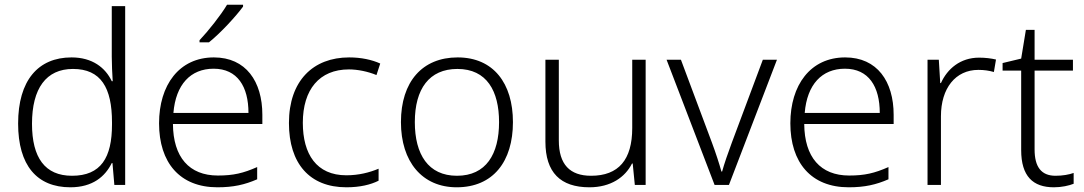

<svg xmlns="http://www.w3.org/2000/svg" viewBox="-20 -786 4608 816"><path d="M279 10C374 10 427 -36 455 -93H458L466 0H512V-760H455V-545C455 -514 457 -472 459 -441H455C428 -498 373 -542 284 -542C142 -542 57 -444 57 -261C57 -83 137 10 279 10ZM286 -39C171 -39 116 -116 116 -260C116 -410 176 -493 290 -493C409 -493 456 -413 456 -266V-257C456 -116 409 -39 286 -39Z M1013 -758V-766H945C919 -722 865 -654 828 -615V-606H868C918 -646 983 -717 1013 -758ZM889 -542C741 -542 656 -424 656 -262C656 -95 744 10 904 10C972 10 1020 -1 1073 -24V-76C1014 -50 972 -40 906 -40C784 -40 716 -118 715 -259H1095V-298C1095 -440 1025 -542 889 -542ZM888 -494C989 -494 1036 -418 1036 -306H717C727 -427 790 -494 888 -494Z M1452 10C1510 10 1555 -1 1589 -18V-69C1551 -53 1505 -41 1452 -41C1325 -41 1267 -131 1267 -264C1267 -405 1337 -491 1463 -491C1500 -491 1544 -482 1580 -467L1596 -516C1561 -532 1515 -542 1464 -542C1311 -542 1208 -443 1208 -263C1208 -91 1296 10 1452 10Z M2160 -267C2160 -432 2077 -542 1925 -542C1775 -542 1684 -439 1684 -267C1684 -99 1774 10 1921 10C2076 10 2160 -100 2160 -267ZM1743 -267C1743 -408 1804 -493 1924 -493C2049 -493 2101 -399 2101 -267C2101 -131 2046 -39 1922 -39C1800 -39 1743 -130 1743 -267Z M2724 -532H2667V-242C2667 -107 2609 -39 2492 -39C2402 -39 2355 -87 2355 -189V-532H2298V-184C2298 -53 2362 10 2485 10C2576 10 2637 -33 2666 -91H2669L2678 0H2724Z M3017 0H3078L3282 -532H3222L3090 -179C3074 -136 3058 -90 3049 -57H3046C3037 -90 3022 -136 3006 -179L2874 -532H2813Z M3572 -542C3424 -542 3339 -424 3339 -262C3339 -95 3427 10 3587 10C3655 10 3703 -1 3756 -24V-76C3697 -50 3655 -40 3589 -40C3467 -40 3399 -118 3398 -259H3778V-298C3778 -440 3708 -542 3572 -542ZM3571 -494C3672 -494 3719 -418 3719 -306H3400C3410 -427 3473 -494 3571 -494Z M4141 -541C4061 -541 4006 -493 3979 -433H3976L3970 -532H3922V0H3979V-292C3979 -411 4041 -489 4138 -489C4162 -489 4183 -486 4204 -480L4213 -533C4192 -538 4167 -541 4141 -541Z M4466 -39C4405 -39 4377 -77 4377 -151V-486H4540V-532H4377V-659H4340L4320 -537L4241 -518V-486H4320V-148C4320 -37 4370 10 4459 10C4492 10 4523 3 4543 -5V-51C4524 -44 4496 -39 4466 -39Z"/></svg>

Font: Noto Sans Ethiopic Light
Style: Regular
Weight: 300
Designer: Monotype Design Team
Foundry: Monotype Imaging Inc.
Version: Version 2.102